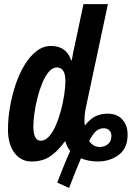

<svg xmlns="http://www.w3.org/2000/svg" viewBox="-20 -780 672 939"><path d="M317.9 139.2 259.8 112.8Q277.3 67.9 293.2 28.6Q309.1 -10.7 323.2 -42Q308.1 -60.1 299.8 -87.9H296.9Q263.2 -41.5 226.1 -15.9Q189 9.8 133.8 9.8Q83 9.8 51 -32Q19 -73.7 19 -147.9Q19 -199.2 28.6 -255.4Q38.1 -311.5 55.9 -365Q73.7 -418.5 99.6 -461.4Q125.5 -504.4 158.2 -529.8Q190.9 -555.2 230 -555.2Q304.2 -555.2 328.1 -484.9H331.1Q334 -503.4 337.6 -522.9Q341.3 -542.5 346.2 -561L388.2 -759.8H507.8L398.9 -249Q393.1 -217.8 393.1 -198.2Q393.1 -189 393.3 -180.9Q393.6 -172.9 395 -166Q418.9 -196.8 445.3 -210.4Q471.7 -224.1 505.9 -224.1Q553.7 -224.1 579.3 -194.6Q605 -165 604 -120.1Q604 -55.2 561 -22.7Q518.1 9.8 457 9.8Q437 9.8 415.8 5.9Q394.5 2 376 -5.9Q363.8 22.5 349.1 59.1Q334.5 95.7 317.9 139.2ZM179.2 -91.8Q201.2 -91.8 220 -112.8Q238.8 -133.8 253.4 -168Q268.1 -202.1 278.6 -241.7Q289.1 -281.2 294.4 -318.8Q299.8 -356.4 299.8 -383.8Q299.8 -450.2 257.8 -450.2Q236.8 -450.2 218.8 -429Q200.7 -407.7 186.8 -374Q172.9 -340.3 163.1 -301.3Q153.3 -262.2 148.2 -225.6Q143.1 -189 143.1 -163.1Q143.1 -91.8 179.2 -91.8ZM469.2 -61Q492.2 -62 508.5 -75.4Q524.9 -88.9 524.9 -115.2Q524.9 -133.3 513.9 -143.1Q502.9 -152.8 487.8 -152.8Q468.3 -152.8 452.1 -140.6Q436 -128.4 416 -90.8Q435.5 -61 469.2 -61Z"/></svg>

Font: Open Sans Condensed
Style: Bold Italic
Weight: 700
Width: 3
Italic angle: -12°
Designer: Monotype Design Team
Foundry: Monotype Imaging Inc.
Version: Version 3.003; ttfautohint (v1.8.4)